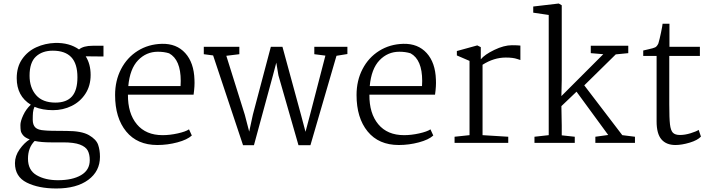

<svg xmlns="http://www.w3.org/2000/svg" viewBox="-20 -812 4033 1091"><path d="M429 -531Q454 -552 507 -552H568V-491L467 -492Q495 -448 495 -386Q495 -325 465.5 -279.5Q436 -234 387 -210Q338 -186 281 -186Q221 -186 176 -205Q169 -190 167.5 -173Q166 -156 166 -132Q166 -102 181 -87.5Q196 -73 233 -71Q257 -68 359 -68Q444 -68 485.5 -44Q527 -20 537.5 10.5Q548 41 548 79Q548 161 481.5 210Q415 259 300 259Q199 259 132 225.5Q65 192 65 115Q65 74 91.5 36.5Q118 -1 149 -20Q123 -29 111.5 -43Q100 -57 98 -69Q96 -81 96 -102Q96 -123 112 -157.5Q128 -192 155 -217Q75 -266 75 -368Q75 -432 106 -476.5Q137 -521 186.5 -543.5Q236 -566 293 -568Q374 -570 429 -531ZM148 -382Q148 -314 185 -271.5Q222 -229 295 -229Q358 -229 389 -264Q420 -299 420 -373Q420 -450 385 -487Q350 -524 280 -524Q220 -524 184 -490.5Q148 -457 148 -382ZM139 90Q139 155 188 183.5Q237 212 309 212Q392 212 441 183Q490 154 490 98Q490 65 478.5 43.5Q467 22 434 9.5Q401 -3 339 -3H270Q215 -3 177 -11Q139 27 139 90Z M1085 -359Q1087 -324 1080 -274H707Q706 -168 757.5 -106Q809 -44 904 -44Q945 -44 990 -54Q1035 -64 1054 -77L1070 -42Q1044 -18 988 -3Q932 12 874 12Q760 12 697 -65Q634 -142 634 -272Q634 -354 668 -419.5Q702 -485 762.5 -523Q823 -561 900 -563Q983 -565 1032.5 -510.5Q1082 -456 1085 -359ZM709 -323H1006L1007 -352Q1007 -473 941 -509Q913 -518 877 -518Q811 -518 764.5 -469.5Q718 -421 709 -323Z M1138 -504V-546H1340V-504L1266 -495L1371 -160L1396 -64L1417 -161L1519 -546H1585L1690 -161L1716 -63L1741 -157L1829 -496L1766 -504V-546H1954V-505L1892 -495L1744 13H1676L1562 -384L1550 -456L1531 -384L1423 13H1361L1191 -497Z M2457 -359Q2459 -324 2452 -274H2079Q2078 -168 2129.5 -106Q2181 -44 2276 -44Q2317 -44 2362 -54Q2407 -64 2426 -77L2442 -42Q2416 -18 2360 -3Q2304 12 2246 12Q2132 12 2069 -65Q2006 -142 2006 -272Q2006 -354 2040 -419.5Q2074 -485 2134.5 -523Q2195 -561 2272 -563Q2355 -565 2404.5 -510.5Q2454 -456 2457 -359ZM2081 -323H2378L2379 -352Q2379 -473 2313 -509Q2285 -518 2249 -518Q2183 -518 2136.5 -469.5Q2090 -421 2081 -323Z M2648 -44V-466L2576 -497V-522L2692 -554L2712 -544V-475Q2734 -502 2789 -528.5Q2844 -555 2889 -555Q2921 -555 2937 -553V-471Q2933 -472 2920 -476.5Q2907 -481 2891 -483Q2875 -485 2854 -485Q2786 -485 2722 -444V-44L2868 -35V0H2563V-35Z M3098 -44V-727L3010 -740V-775L3155 -792L3172 -782V-358L3170 -266L3408 -504L3337 -510V-552H3550V-510L3479 -503L3300 -327L3516 -44L3588 -35V0H3363V-35L3436 -45L3256 -291L3170 -209L3172 -98V-43L3246 -35V0H3017V-35Z M3784 -546H3957V-494H3783V-219Q3783 -140 3787 -105.5Q3791 -71 3803.5 -58Q3816 -45 3844 -45Q3872 -45 3904.5 -55Q3937 -65 3950 -74L3963 -36Q3944 -15 3899 -1.5Q3854 12 3818 12Q3766 12 3738.5 -20Q3711 -52 3711 -122V-494H3635V-525L3665 -532Q3693 -538 3703 -543Q3713 -548 3721 -565Q3728 -588 3736 -626.5Q3744 -665 3745 -677H3784Z"/></svg>

Font: Martel Light
Style: Regular
Weight: 300
Designer: Dan Reynolds
Foundry: Dan Reynolds
Version: Version 1.001; ttfautohint (v1.1) -l 5 -r 5 -G 72 -x 0 -D la